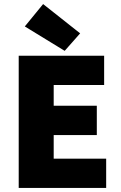

<svg xmlns="http://www.w3.org/2000/svg" viewBox="-20 -924 596 944"><path d="M298 -674 102 -794 192 -904 374 -760ZM72 0V-650H492V-506H244V-404H456V-260H244V-144H502V0Z"/></svg>

Font: Assistant ExtraBold
Style: Regular
Weight: 800
Designer: Hebrew By Ben Nathan, Latin by Paul Hunt
Version: Version 2.001;PS 002.001;hotconv 1.0.88;makeotf.lib2.5.64775